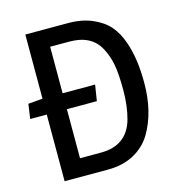

<svg xmlns="http://www.w3.org/2000/svg" viewBox="-105 -792 826 885"><g transform="rotate(-15 308.5 -350.0)"><path d="M95 -700H299Q365 -700 414.5 -678.5Q464 -657 492.5 -624Q521 -591 538 -542Q567 -462 567 -344Q567 -204 509 -107Q479 -57 426 -28.5Q373 0 302 0H95V-318H16L26 -388L95 -394ZM191 -616V-394H346L334 -318H191V-84H291Q415 -84 448 -198Q465 -260 465 -337Q465 -414 456.5 -458.5Q448 -503 428 -540Q388 -616 283 -616Z"/></g></svg>

Font: Magra
Style: Regular
Weight: 400
Designer: Viviana Monsalve
Foundry: Viviana Monsalve
Version: Version 1.001